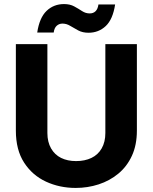

<svg xmlns="http://www.w3.org/2000/svg" viewBox="-20 -917 751 944"><path d="M163 -757Q174 -830 209 -863.5Q244 -897 295 -897Q324 -897 345 -885.5Q366 -874 383.5 -862.5Q401 -851 421 -851Q439 -851 450 -862Q461 -873 464 -895H546Q535 -822 500 -789Q465 -756 415 -756Q386 -756 364.5 -767.5Q343 -779 325 -790Q307 -801 287 -801Q271 -801 259 -790.5Q247 -780 244 -757ZM58 -700H213V-263Q213 -219 231 -187.5Q249 -156 280.5 -140.5Q312 -125 354 -125Q397 -125 429.5 -140.5Q462 -156 480 -187.5Q498 -219 498 -263V-700H653V-275Q653 -204 628.5 -151Q604 -98 561.5 -63Q519 -28 465 -10.5Q411 7 352 7Q273 7 206 -24Q139 -55 98.5 -117.5Q58 -180 58 -275Z"/></svg>

Font: Albert Sans ExtraBold
Style: Regular
Weight: 800
Designer: Andreas Rasmussen
Foundry: a.Foundry
Version: Version 1.025